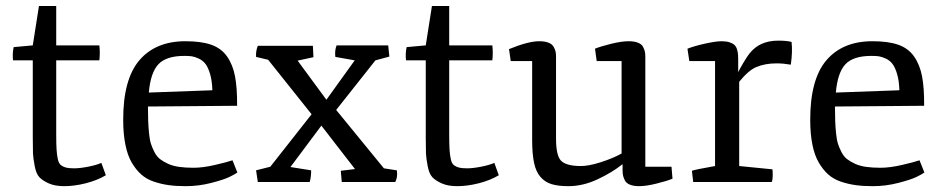

<svg xmlns="http://www.w3.org/2000/svg" viewBox="-20 -618 3204 652"><path d="M91.3 -166V-413.1H24.4Q21.5 -434.1 26.4 -458L91.3 -463.9L112.3 -597.7H170.9V-463.9H317.4Q320.3 -439 317.4 -413.1H170.9V-161.6Q170.9 -128.4 172.1 -109.9Q173.3 -91.3 176.5 -76.9Q179.7 -62.5 187.3 -56.9Q194.8 -51.3 204.6 -48.8Q214.4 -46.4 231.9 -46.4Q251.5 -46.4 279.8 -52Q308.1 -57.6 324.2 -64.9L339.4 -22.9Q310.1 -5.4 271.2 4.4Q232.4 14.2 198.2 14.2Q167 14.2 146 4.9Q125 -4.4 114 -15.9Q103 -27.3 97.9 -53.7Q92.8 -80.1 92 -97.2Q91.3 -114.3 91.3 -151.9Q91.3 -161.1 91.3 -166Z M398.4 -210Q397.9 -348.1 453.1 -413.1Q508.3 -478 609.9 -478Q663.1 -478 697.3 -466.1Q731.4 -454.1 751 -426.3Q770.5 -398.4 778.1 -359.1Q785.6 -319.8 785.2 -258.8L482.4 -256.3Q482.4 -226.6 483.2 -207.3Q483.9 -188 486.1 -165.5Q488.3 -143.1 492.7 -129.4Q497.1 -115.7 504.9 -100.8Q512.7 -85.9 523.9 -77.4Q535.2 -68.8 551.3 -61.5Q567.4 -54.2 588.6 -51.3Q609.9 -48.3 637.2 -48.3Q668.9 -48.3 710.2 -57.9Q751.5 -67.4 769.5 -73.7L786.1 -32.2Q777.3 -25.9 758.5 -16.8Q739.7 -7.8 697.3 3.2Q654.8 14.2 610.8 14.2Q578.1 14.2 553 10.7Q527.8 7.3 502.4 -1.2Q477.1 -9.8 459.2 -25.9Q441.4 -42 427.2 -66.2Q413.1 -90.3 405.8 -126.7Q398.4 -163.1 398.4 -210ZM485.4 -303.7 701.2 -311.5Q700.2 -343.3 693.6 -366Q687 -388.7 678 -400.6Q668.9 -412.6 655.3 -418.9Q641.6 -425.3 631.3 -426.8Q621.1 -428.2 606.4 -428.2Q544.4 -428.2 517.8 -399.7Q491.2 -371.1 485.4 -303.7Z M855.5 0 849.6 -39.6 897.9 -51.8 1038.1 -230 890.6 -415 849.6 -424.8Q848.1 -443.8 855.5 -462.4H1042.5L1044.4 -423.8L990.7 -412.1L1088.4 -279.3L1184.6 -413.1L1118.7 -424.8Q1116.2 -446.8 1123 -463.9H1298.3L1302.2 -425.8L1254.9 -413.1L1121.6 -244.6L1283.7 -46.4L1327.6 -39.6Q1331.1 -16.6 1322.3 0H1140.6L1137.2 -38.1L1185.5 -43.9L1071.3 -191.4L966.3 -50.8L1036.6 -39.6Q1036.6 -16.1 1031.7 0Z M1425.8 -166V-413.1H1358.9Q1356 -434.1 1360.8 -458L1425.8 -463.9L1446.8 -597.7H1505.4V-463.9H1651.9Q1654.8 -439 1651.9 -413.1H1505.4V-161.6Q1505.4 -128.4 1506.6 -109.9Q1507.8 -91.3 1511 -76.9Q1514.2 -62.5 1521.7 -56.9Q1529.3 -51.3 1539.1 -48.8Q1548.8 -46.4 1566.4 -46.4Q1585.9 -46.4 1614.3 -52Q1642.6 -57.6 1658.7 -64.9L1673.8 -22.9Q1644.5 -5.4 1605.7 4.4Q1566.9 14.2 1532.7 14.2Q1501.5 14.2 1480.5 4.9Q1459.5 -4.4 1448.5 -15.9Q1437.5 -27.3 1432.4 -53.7Q1427.2 -80.1 1426.5 -97.2Q1425.8 -114.3 1425.8 -151.9Q1425.8 -161.1 1425.8 -166Z M1787.1 -143.1V-410.6H1714.4L1708.5 -451.2Q1773.9 -478 1811 -478Q1830.1 -478 1842.5 -473.1Q1855 -468.3 1860.1 -459Q1865.2 -449.7 1866.7 -442.6Q1868.2 -435.5 1868.2 -425.8V-147.5Q1868.2 -90.8 1884.5 -73Q1900.9 -55.2 1947.8 -54.2Q1976.6 -53.2 2018.8 -66.7Q2061 -80.1 2090.8 -96.7V-410.6H2006.3L2000.5 -452.6Q2018.1 -460 2054.2 -469Q2090.3 -478 2114.7 -478Q2133.8 -478 2146.2 -473.1Q2158.7 -468.3 2163.6 -459Q2168.5 -449.7 2169.9 -442.6Q2171.4 -435.5 2171.4 -425.8V-51.8H2260.3L2263.7 -11.2Q2246.6 -3.9 2210.7 5.1Q2174.8 14.2 2150.4 14.2Q2131.3 14.2 2118.9 9Q2106.4 3.9 2101.8 -5.6Q2097.2 -15.1 2095.7 -22.2Q2094.2 -29.3 2094.2 -39.6V-59.6H2092.8Q2058.6 -32.2 2009 -9Q1959.5 14.2 1910.2 14.2Q1875.5 14.2 1853 7.3Q1830.6 0.5 1815.2 -17.3Q1799.8 -35.2 1793.5 -65.4Q1787.1 -95.7 1787.1 -143.1Z M2334 0 2329.6 -38.1Q2341.8 -42.5 2408.2 -54.2V-410.6H2320.8L2314.5 -452.6Q2336.4 -461.4 2373.5 -469.7Q2410.6 -478 2430.2 -478Q2446.3 -478 2457.3 -474.4Q2468.3 -470.7 2474.1 -465.3Q2480 -460 2482.9 -450Q2485.8 -439.9 2486.3 -432.1Q2486.8 -424.3 2486.8 -410.6V-373Q2492.2 -384.3 2505.1 -406Q2518.1 -427.7 2524.9 -436Q2559.1 -480 2622.6 -480Q2651.9 -480 2668 -475.6Q2671.9 -444.3 2665.5 -398.4Q2640.1 -402.8 2617.2 -402.8Q2577.6 -402.8 2547.9 -390.1Q2522 -379.4 2490.2 -340.3V-54.2L2603 -43Q2604 -39.6 2604 -25.4Q2604 -6.3 2600.6 0Z M2731.4 -210Q2731 -348.1 2786.1 -413.1Q2841.3 -478 2942.9 -478Q2996.1 -478 3030.3 -466.1Q3064.5 -454.1 3084 -426.3Q3103.5 -398.4 3111.1 -359.1Q3118.7 -319.8 3118.2 -258.8L2815.4 -256.3Q2815.4 -226.6 2816.2 -207.3Q2816.9 -188 2819.1 -165.5Q2821.3 -143.1 2825.7 -129.4Q2830.1 -115.7 2837.9 -100.8Q2845.7 -85.9 2856.9 -77.4Q2868.2 -68.8 2884.3 -61.5Q2900.4 -54.2 2921.6 -51.3Q2942.9 -48.3 2970.2 -48.3Q3002 -48.3 3043.2 -57.9Q3084.5 -67.4 3102.5 -73.7L3119.1 -32.2Q3110.4 -25.9 3091.6 -16.8Q3072.8 -7.8 3030.3 3.2Q2987.8 14.2 2943.8 14.2Q2911.1 14.2 2886 10.7Q2860.8 7.3 2835.4 -1.2Q2810.1 -9.8 2792.2 -25.9Q2774.4 -42 2760.3 -66.2Q2746.1 -90.3 2738.8 -126.7Q2731.4 -163.1 2731.4 -210ZM2818.4 -303.7 3034.2 -311.5Q3033.2 -343.3 3026.6 -366Q3020 -388.7 3011 -400.6Q3002 -412.6 2988.3 -418.9Q2974.6 -425.3 2964.4 -426.8Q2954.1 -428.2 2939.5 -428.2Q2877.4 -428.2 2850.8 -399.7Q2824.2 -371.1 2818.4 -303.7Z"/></svg>

Font: Fjord
Style: One
Weight: 400
Designer: Viktoriya Grabowska
Foundry: Viktoriya Grabowska
Version: Version 1.002